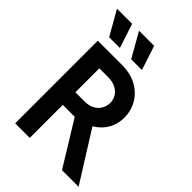

<svg xmlns="http://www.w3.org/2000/svg" viewBox="-237 -923 1027 1027"><g transform="rotate(45 277.0 -409.5)"><path d="M74.3 0V-625H256.2Q322.2 -625 369.1 -599Q416 -572.9 441 -529.5Q466 -486.1 466 -434.7Q466 -402.1 455.6 -372.9Q445.1 -343.8 425.3 -320.8Q405.6 -297.9 377.8 -281.2L554.2 0H428.5L275 -250H184.7V0ZM184.7 -345.1H252.1Q288.9 -345.1 311.8 -358.7Q334.7 -372.2 345.8 -393.4Q356.9 -414.6 356.9 -436.1Q356.9 -462.5 343.8 -483Q330.6 -503.5 306.9 -514.9Q283.3 -526.4 252.1 -526.4H184.7ZM270.8 -681.2 192.4 -818.8H306.9L352.1 -681.2ZM104.2 -681.2 25.7 -818.8H140.3L185.4 -681.2Z"/></g></svg>

Font: Afacad Flux SemiBold
Style: Regular
Weight: 600
Designer: Kristian Moeller
Foundry: Dicotype
Version: Version 1.100